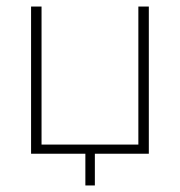

<svg xmlns="http://www.w3.org/2000/svg" viewBox="-20 -470 550 587"><path d="M241 0H75V-450H107V-28H403V-450H435V0H270V97H241Z"/></svg>

Font: Poiret One
Style: Regular
Weight: 400
Designer: Denis Masharov (denis.masharov@gmail.com), Cyreal (Charset Expansion)
Foundry: Denis Masharov
Version: Version 1.101